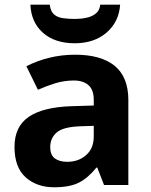

<svg xmlns="http://www.w3.org/2000/svg" viewBox="-20 -791 644 821"><path d="M301.8 -557.1Q411.1 -557.1 470.2 -509.8Q528.8 -461.4 528.8 -363.8V0H424.8L396 -74.2H392.1Q356.9 -30.3 317.9 -10.3Q278.8 9.8 210.9 9.8Q137.7 9.8 89.8 -32.7Q42 -75.2 42 -163.1Q42 -249.5 103 -291.5Q164.1 -333 286.1 -336.9L380.9 -339.8V-363.8Q380.9 -407.2 358.4 -426.8Q335.4 -446.8 295.9 -446.8Q256.8 -446.8 217.8 -435.5Q177.7 -422.9 142.1 -407.2L92.8 -507.8Q138.2 -531.2 190.4 -543.9Q243.2 -557.1 301.8 -557.1ZM323.2 -251Q251 -248.5 223.1 -225.1Q194.8 -201.2 194.8 -162.1Q194.8 -127.9 214.8 -113.3Q234.9 -99.1 267.1 -99.1Q315.9 -99.1 347.7 -127.4Q380.9 -155.8 380.9 -208V-252.9ZM493.7 -771Q488.8 -697.8 436 -651.9Q382.8 -606 299.8 -606Q214.4 -606 163.6 -650.9Q113.3 -695.8 109.9 -771H192.9Q195.8 -743.2 210.4 -730Q224.1 -717.3 248.5 -713.4Q272 -710 300.8 -710Q325.7 -710 348.1 -714.8Q372.1 -719.2 388.7 -732.4Q405.8 -745.1 408.7 -771Z"/></svg>

Font: Droid Sans Thai
Style: Bold
Weight: 700
Designer: Steve Matteson
Foundry: Ascender Corporation
Version: Version 1.00